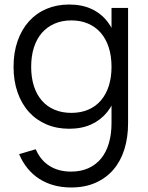

<svg xmlns="http://www.w3.org/2000/svg" viewBox="-20 -575 657 850"><path d="M296 -75.3Q338.2 -75.3 371.2 -89.7Q404.2 -104 427 -130.7Q449.8 -157.3 461.8 -195.1Q473.7 -232.8 473.7 -279.3Q473.7 -327.5 461.2 -365.7Q448.7 -403.8 425.7 -430.2Q402.7 -456.5 369.7 -470.6Q336.7 -484.7 296 -484.7Q254.5 -484.7 221.4 -470.2Q188.3 -455.8 165.2 -429.2Q142.2 -402.5 130.1 -364.6Q118 -326.7 118 -279.3Q118 -231.3 130.3 -193.3Q142.7 -155.3 165.8 -129.1Q188.8 -102.8 221.7 -89.1Q254.5 -75.3 296 -75.3ZM286 -555Q342.8 -555 385.1 -535.3Q427.3 -515.7 455.4 -479.7Q483.5 -443.7 497.5 -392.8Q511.5 -341.8 511.5 -279.3Q511.5 -216.5 497.3 -165.6Q483.2 -114.7 454.8 -79.2Q426.3 -43.7 384.1 -24.3Q341.8 -5 286 -5Q231.2 -5 185.8 -24.3Q140.3 -43.7 107.9 -79.5Q75.5 -115.3 57.8 -166.1Q40 -216.8 40 -279.3Q40 -343 58.1 -394.1Q76.2 -445.2 108.6 -481Q141 -516.8 186.2 -535.9Q231.5 -555 286 -555ZM547 -29.3Q547 33.3 530.8 85.6Q514.5 137.8 482.5 175.4Q450.5 213 403.4 234Q356.3 255 294.3 255Q254.3 255 219.1 245.4Q183.8 235.8 154.6 217.2Q125.3 198.7 102.6 171Q79.8 143.3 64.7 107.3L138.3 85.7Q159 134.3 199.2 159.5Q239.3 184.7 294.3 184.7Q338.5 184.7 372 169.3Q405.5 154 428.2 125.9Q450.8 97.8 462.2 58.2Q473.7 18.5 473.7 -30V-540H547Z"/></svg>

Font: Vela Sans GX ExtLt
Style: Regular
Weight: 200
Designer: Principal design: Mikhail Sharanda - project Manrope.
Design modification: Ravid Balaliev
Foundry: Mikhail Sharanda
Version: Version 1.001